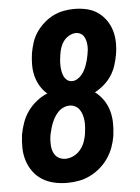

<svg xmlns="http://www.w3.org/2000/svg" viewBox="-53 -785 607 835"><g transform="rotate(-5 250.0 -367.5)"><path d="M207 8Q177 8 149 1.5Q121 -5 98 -19.5Q75 -34 59 -56Q43 -78 34.5 -104.5Q26 -131 25.5 -160Q25 -189 29 -219Q34 -245 43 -270.5Q52 -296 68 -318.5Q84 -341 106.5 -359Q129 -377 154 -387Q136 -402 123.5 -423Q111 -444 105 -467.5Q99 -491 99 -516.5Q99 -542 103 -568Q107 -591 114.5 -614Q122 -637 136 -657.5Q150 -678 169 -695Q188 -712 210 -723Q232 -734 255.5 -738.5Q279 -743 302 -743Q302 -743 302 -743Q302 -743 302 -743Q330 -743 356.5 -737Q383 -731 404 -716.5Q425 -702 440 -681Q455 -660 462.5 -635Q470 -610 470.5 -582.5Q471 -555 466 -528Q462 -505 454.5 -482Q447 -459 433.5 -438.5Q420 -418 401 -401.5Q382 -385 361 -374Q382 -358 397 -336.5Q412 -315 419.5 -289Q427 -263 427.5 -235Q428 -207 424 -178Q420 -153 411 -128.5Q402 -104 387 -82Q372 -60 351 -42Q330 -24 306 -12.5Q282 -1 257 3.5Q232 8 207 8ZM266 -431Q278 -431 289 -437.5Q300 -444 308 -453.5Q316 -463 321.5 -473.5Q327 -484 331 -495Q335 -506 338 -517.5Q341 -529 343 -541Q345 -551 346 -561.5Q347 -572 346 -582.5Q345 -593 342.5 -602.5Q340 -612 334.5 -620.5Q329 -629 320 -633.5Q311 -638 301 -638Q286 -638 271 -629.5Q256 -621 246.5 -608Q237 -595 232 -579.5Q227 -564 225 -549Q223 -537 222 -525Q221 -513 221.5 -501Q222 -489 224 -477.5Q226 -466 231 -455.5Q236 -445 245 -438Q254 -431 266 -431ZM208 -97Q226 -97 243.5 -105.5Q261 -114 273.5 -129Q286 -144 292.5 -161.5Q299 -179 302 -197Q304 -211 305 -225Q306 -239 305 -252.5Q304 -266 300.5 -278.5Q297 -291 290 -302Q283 -313 271.5 -319.5Q260 -326 246 -326Q233 -326 220 -320.5Q207 -315 197 -305Q187 -295 179.5 -282.5Q172 -270 167 -257.5Q162 -245 158.5 -232Q155 -219 152 -206Q150 -193 149.5 -181Q149 -169 150 -157Q151 -145 155 -134Q159 -123 166.5 -114.5Q174 -106 185 -101.5Q196 -97 208 -97Z"/></g></svg>

Font: Iosevka SS04 Extrabold
Style: Italic
Weight: 800
Italic angle: -9°
Monospace: yes
Designer: Belleve Invis
Foundry: Belleve Invis
Version: Version 19.0.0; ttfautohint (v1.8.4)